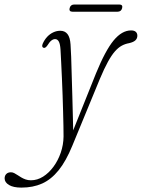

<svg xmlns="http://www.w3.org/2000/svg" viewBox="-140 -585 629 852"><path d="M286 -259.5Q327.5 -361 364.2 -405.5Q401 -450 441.5 -450Q455.5 -450 462.5 -443.8Q469.5 -437.5 469.5 -426.5Q469.5 -414.5 461 -406.2Q452.5 -398 433 -393.5Q415.5 -390.5 400.2 -382.2Q385 -374 370 -357Q355 -340 338.8 -310.5Q322.5 -281 303 -234.5L181 61.5Q153 130 120 170.8Q87 211.5 46.8 229.5Q6.5 247.5 -45 247.5Q-81 247.5 -100.2 235.8Q-119.5 224 -119.5 206.5Q-119.5 194.5 -112 187Q-104.5 179.5 -91.5 179.5Q-84 179.5 -76.8 183.2Q-69.5 187 -62 192Q-54.5 197 -45.8 202.2Q-37 207.5 -26.5 211.2Q-16 215 -3 215Q25.5 215 51.2 198.8Q77 182.5 97.2 155Q117.5 127.5 129.5 92.8Q141.5 58 142 20.5Q142 2 141.5 -26.5Q141 -55 140 -89.8Q139 -124.5 137.8 -162.5Q136.5 -200.5 134.8 -237.8Q133 -275 131.5 -307.8Q130 -340.5 128.5 -365Q127 -389.5 121 -400.5Q115 -411.5 104.5 -411.5Q96 -411.5 87.8 -405Q79.5 -398.5 70 -383Q65 -376 60.8 -373.8Q56.5 -371.5 53 -373Q48.5 -374.5 47.5 -379Q46.5 -383.5 49.5 -391Q57.5 -409 69.5 -421.8Q81.5 -434.5 96.5 -441.5Q111.5 -448.5 127.5 -448.5Q148 -448.5 159.5 -433.8Q171 -419 173 -388Q174.5 -368.5 175.8 -333Q177 -297.5 178.2 -252.2Q179.5 -207 181 -157.5Q182.5 -108 183.5 -60.8Q184.5 -13.5 185.5 26.5L173.5 21.5ZM169 -549Q171 -557 176.2 -561Q181.5 -565 189.5 -565H389.5Q397.5 -565 400.8 -561Q404 -557 402 -549Q400 -541 394.8 -537Q389.5 -533 381.5 -533H181.5Q173.5 -533 170.2 -537.2Q167 -541.5 169 -549Z"/></svg>

Font: Fraunces 72pt Soft Wonky ExtraLight
Style: Italic
Weight: 250
Italic angle: -16°
Version: Version 1.000;[b76b70a41]